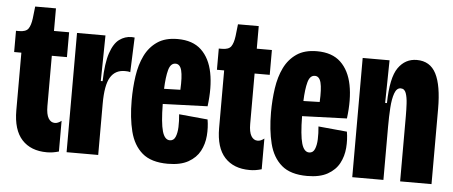

<svg xmlns="http://www.w3.org/2000/svg" viewBox="-46 -732 2000 847"><g transform="rotate(5 954.0 -308.0)"><path d="M185 8Q114 8 74.5 -35Q35 -78 35 -165V-420H3V-514H17Q47 -514 57.5 -529Q68 -544 72 -575L78 -628H170V-528H237V-418H170V-195Q170 -159 180.5 -141.5Q191 -124 209 -124Q223 -124 238 -136V0Q224 4 211.5 6Q199 8 185 8Z M272 0V-288V-528H398L395 -326H403Q405 -406 420 -450.5Q435 -495 459.5 -513Q484 -531 514 -531Q522 -531 527 -530L521 -376Q516 -378 509.5 -378.5Q503 -379 497 -379Q454 -379 433 -344Q412 -309 412 -227V0Z M721 12Q647 12 607.5 -22Q568 -56 553 -116Q538 -176 538 -253Q538 -309 545.5 -360.5Q553 -412 572.5 -452Q592 -492 627 -516Q662 -540 717 -540Q784 -540 822 -504Q860 -468 872.5 -404.5Q885 -341 874 -256L676 -249Q677 -165 687.5 -128.5Q698 -92 721 -92Q738 -92 745.5 -109.5Q753 -127 754 -153.5Q755 -180 752 -210L879 -198Q885 -163 882 -126Q879 -89 862.5 -58Q846 -27 811.5 -7.5Q777 12 721 12ZM717 -431Q695 -431 686.5 -400Q678 -369 676 -316L748 -318Q751 -376 744 -403.5Q737 -431 717 -431Z M1083 8Q1012 8 972.5 -35Q933 -78 933 -165V-420H901V-514H915Q945 -514 955.5 -529Q966 -544 970 -575L976 -628H1068V-528H1135V-418H1068V-195Q1068 -159 1078.5 -141.5Q1089 -124 1107 -124Q1121 -124 1136 -136V0Q1122 4 1109.5 6Q1097 8 1083 8Z M1338 12Q1264 12 1224.5 -22Q1185 -56 1170 -116Q1155 -176 1155 -253Q1155 -309 1162.5 -360.5Q1170 -412 1189.5 -452Q1209 -492 1244 -516Q1279 -540 1334 -540Q1401 -540 1439 -504Q1477 -468 1489.5 -404.5Q1502 -341 1491 -256L1293 -249Q1294 -165 1304.5 -128.5Q1315 -92 1338 -92Q1355 -92 1362.5 -109.5Q1370 -127 1371 -153.5Q1372 -180 1369 -210L1496 -198Q1502 -163 1499 -126Q1496 -89 1479.5 -58Q1463 -27 1428.5 -7.5Q1394 12 1338 12ZM1334 -431Q1312 -431 1303.5 -400Q1295 -369 1293 -316L1365 -318Q1368 -376 1361 -403.5Q1354 -431 1334 -431Z M1537 0V-313V-528H1656L1653 -339H1661Q1663 -452 1694 -496Q1725 -540 1776 -540Q1835 -540 1861.5 -488.5Q1888 -437 1888 -333V0H1749V-289Q1749 -317 1747.5 -344.5Q1746 -372 1739.5 -390.5Q1733 -409 1716 -409Q1698 -409 1689 -384Q1680 -359 1677.5 -319.5Q1675 -280 1675 -236V0Z"/></g></svg>

Font: Bricolage Grotesque 48pt Condensed Bricolage Grotesque 48pt Condensed Regular
Style: Bold
Weight: 700
Width: 3
Designer: Mathieu Triay
Foundry: Atelier Triay
Version: Version 1.000; ttfautohint (v1.8.4.7-5d5b);gftools[0.9.32]